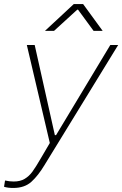

<svg xmlns="http://www.w3.org/2000/svg" viewBox="-35 -748 606 952"><path d="M31 184Q3 184 -15 178L-10 147Q12 152 33 152Q65 152 87 139Q109 126 125.5 103.5Q142 81 168 36L212 -39L98 -525H137L237 -78H243L512 -525H551L186 70Q155 122 121 153Q87 184 31 184ZM331 -728H377L474 -595H429L352 -700H348L233 -595H188Z"/></svg>

Font: Be Vietnam Thin
Style: Italic
Weight: 250
Italic angle: -9°
Designer: Gabriel Lam
Foundry: TypeRant
Version: Version 3.000